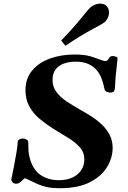

<svg xmlns="http://www.w3.org/2000/svg" viewBox="-20 -1002 693 1037"><path d="M41.5 -35.2Q48.8 -70.3 56.2 -107.9Q63.5 -145.5 68.8 -178Q74.2 -210.4 75.2 -230Q75.2 -244.6 84.5 -249.3Q93.8 -253.9 102.1 -253.9Q114.3 -253.9 123.5 -248Q132.8 -242.2 132.8 -233.4Q133.3 -225.1 133.5 -197Q133.8 -168.9 144.5 -135.3Q163.1 -79.1 203.6 -54Q244.1 -28.8 297.4 -28.8Q341.8 -28.8 372.6 -43.7Q403.3 -58.6 419.4 -84Q435.5 -109.4 435.5 -140.1Q435.5 -179.2 410.9 -206.8Q386.2 -234.4 347.4 -257.8Q308.6 -281.2 266.1 -307.6Q228.5 -331.5 194.3 -359.9Q160.2 -388.2 138.9 -426Q117.7 -463.9 117.7 -515.1Q117.7 -578.1 153.6 -621.1Q189.5 -664.1 249.8 -685.8Q310.1 -707.5 382.3 -707.5Q437.5 -707.5 469.7 -697.5Q502 -687.5 530.8 -676.3Q537.6 -673.8 541.7 -673.1Q545.9 -672.4 547.9 -672.4Q559.1 -672.4 563.2 -679.2Q567.4 -686 572.3 -692.6Q577.1 -699.2 588.9 -699.2Q595.7 -699.2 605.7 -696Q615.7 -692.9 614.7 -685.5Q611.3 -648.4 609.1 -629.9Q606.9 -611.3 605.7 -599.9Q604.5 -588.4 603.5 -574Q602.5 -559.6 601.1 -530.8Q600.6 -515.6 595.2 -508.8Q589.8 -502 576.7 -502Q567.4 -502 557.9 -505.4Q548.3 -508.8 545.4 -517.1Q543.5 -523.4 539.8 -540.8Q536.1 -558.1 527.8 -579.8Q519.5 -601.6 503.2 -621.8Q486.8 -642.1 459 -655.5Q431.2 -668.9 388.7 -668.9Q352.1 -668.9 323.7 -658.4Q295.4 -647.9 279.5 -626Q263.7 -604 263.7 -570.3Q263.7 -533.2 284.7 -505.1Q305.7 -477.1 339.1 -454.8Q372.6 -432.6 409.2 -411.6Q436 -397 467 -377.7Q498 -358.4 525.6 -333.5Q553.2 -308.6 570.8 -276.1Q588.4 -243.7 588.4 -202.6Q588.4 -150.9 558.8 -100.8Q529.3 -50.8 466.1 -18.1Q402.8 14.6 302.2 14.6Q263.7 14.6 235.4 8.8Q207 2.9 180.2 -9Q153.3 -21 118.7 -38.1Q114.3 -40.5 110.8 -37.6Q107.4 -34.7 102.5 -29.8Q89.8 -17.1 82.3 -13.4Q74.7 -9.8 68.4 -9.8Q53.2 -9.8 46.6 -18.8Q40 -27.8 41.5 -35.2ZM333.5 -754.9 310.5 -783.2Q377.4 -852.5 418 -903.3Q458.5 -954.1 471.7 -964.8Q480.5 -972.2 494.1 -977.3Q507.8 -982.4 521.5 -982.4Q545.9 -982.4 558.6 -966.3Q568.8 -953.1 568.8 -934.6Q568.8 -919.4 562.3 -905.3Q555.7 -891.1 545.9 -882.8Q532.7 -872.1 474.6 -841.6Q416.5 -811 333.5 -754.9Z"/></svg>

Font: Gelasio
Style: Bold Italic
Weight: 700
Italic angle: -8.5°
Designer: Eben Sorkin
Foundry: Eben Sorkin
Version: Version 1.008